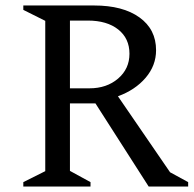

<svg xmlns="http://www.w3.org/2000/svg" viewBox="-20 -680 706 700"><path d="M65 0V-16L145 -56V-604L65 -644V-660H323Q428 -660 488.5 -616.5Q549 -573 549 -497Q549 -441 511 -396.5Q473 -352 410 -329L600 -52L666 -16V0H522L328 -303H235V-57L310 -16V0ZM300 -605H235V-358H306Q369 -358 410.5 -393.5Q452 -429 452 -484Q452 -540 411 -572.5Q370 -605 300 -605Z"/></svg>

Font: Spectral
Style: Regular
Weight: 400
Designer: Jean-Baptiste Levee
Foundry: Production Type
Version: Version 1.002